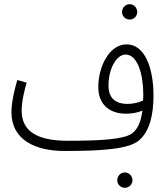

<svg xmlns="http://www.w3.org/2000/svg" viewBox="-20 -704 799 922"><path d="M603 -610C623 -610 639 -627 639 -646C639 -667 623 -684 603 -684C582 -684 566 -667 566 -646C566 -627 582 -610 603 -610ZM290 21C465 21 602 13 650 -32C700 -77 717 -155 717 -245C717 -381 674 -491 588 -491C504 -491 452 -383 452 -286C452 -206 502 -158 585 -158C610 -158 639 -162 664 -173C656 -114 639 -82 615 -64C577 -35 466 -28 306 -28C150 -28 84 -79 84 -173C84 -217 98 -274 108 -307L63 -320C50 -274 35 -214 35 -165C35 -32 150 21 290 21ZM501 -293C501 -374 539 -442 583 -442C642 -442 668 -344 668 -251C668 -240 668 -230 667 -221C645 -211 617 -205 592 -205C545 -205 501 -224 501 -293ZM580 198C600 198 616 181 616 162C616 141 600 124 580 124C559 124 543 141 543 162C543 181 559 198 580 198Z"/></svg>

Font: Noto Sans Arabic ExtCond Light
Style: Regular
Weight: 300
Width: 2
Designer: Monotype Design Team, Nadine Chahine, Nizar Qandah and Khaled Hosny
Foundry: Monotype Imaging Inc.
Version: Version 2.012